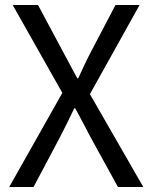

<svg xmlns="http://www.w3.org/2000/svg" viewBox="-20 -753 613 773"><path d="M17 0H115L220 -198C239 -235 258 -272 279 -317H283C307 -272 327 -235 346 -198L455 0H557L342 -374L542 -733H445L347 -546C329 -512 315 -481 295 -438H291C267 -481 252 -512 233 -546L133 -733H31L231 -379Z"/></svg>

Font: Source Han Sans JP
Style: Regular
Weight: 400
Designer: Ryoko NISHIZUKA 西塚涼子 (kana, bopomofo & ideographs); Paul D. Hunt (Latin, Greek & Cyrillic); Sandoll Communications 산돌커뮤니
Foundry: Adobe
Version: Version 2.004;hotconv 1.0.118;makeotfexe 2.5.65603